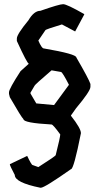

<svg xmlns="http://www.w3.org/2000/svg" viewBox="-20 -884 470 907"><path d="M278.3 -864.3Q295.9 -864.3 377.9 -817.4V-815.4L335 -735.4L272.5 -768.6Q194.8 -745.1 194.3 -741.2L161.1 -692.4Q177.2 -655.3 186.5 -655.3Q340.8 -628.9 340.8 -612.3Q399.4 -511.2 407.2 -487.3V-473.6Q407.2 -453.6 338.9 -372.1L315.4 -338.9V-336.9Q362.3 -277.3 362.3 -254.9Q328.6 -85 315.4 -85Q190.4 2.9 172.9 2.9H170.9Q49.8 -21.5 49.8 -57.6Q26.4 -101.6 26.4 -108.4L108.4 -147.5Q128.9 -104.5 133.8 -104.5L161.1 -94.7Q242.7 -146.5 243.2 -151.4Q264.6 -236.3 264.6 -249Q230.5 -295.9 223.6 -295.9Q90.8 -303.2 90.8 -321.3Q81.5 -329.1 26.4 -424.8L22.5 -440.4V-448.2Q22.5 -463.9 77.1 -547.9L116.2 -583Q108.9 -583 59.6 -690.4V-702.1Q59.6 -721.7 114.3 -788.1Q140.6 -833 170.9 -833Q260.3 -864.3 278.3 -864.3ZM223.6 -551.8Q144 -483.4 143.6 -479.5L124 -446.3V-442.4L151.4 -395.5L235.4 -387.7L305.7 -483.4Q275.9 -541.5 268.6 -543.9Z"/></svg>

Font: ww_drahtTSB
Style: Regular
Weight: 400
Designer: Dr. Wolfgang Wiebecke
Version: Version 1.06 May 21, 2010, initial release